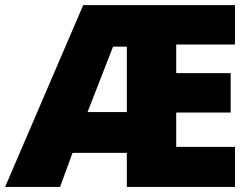

<svg xmlns="http://www.w3.org/2000/svg" viewBox="-25 -734 991 754"><path d="M897.9 0H473.1V-133.8H259.8L210.9 0H-4.9L301.8 -713.9H897.9V-559.1H667V-446.8H880.9V-292H667V-157.2H897.9ZM318.8 -293.9H473.1V-550.8H418.9Z"/></svg>

Font: Open Sans ExtraBold
Style: Regular
Weight: 800
Designer: Monotype Design Team
Foundry: Monotype Imaging Inc.
Version: Version 3.003; ttfautohint (v1.8.4)